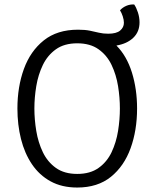

<svg xmlns="http://www.w3.org/2000/svg" viewBox="-20 -828 692 860"><path d="M58 -342Q58 -439 87 -519Q116 -599 176 -647Q236 -695 329.5 -695Q361 -695 382.8 -690.5Q404.5 -686 423.2 -681.5Q442 -677 464.5 -677Q501.5 -677 518.2 -691.2Q535 -705.5 535 -726Q535 -739 529.8 -755Q524.5 -771 517.5 -782Q529.5 -795 546 -802Q562.5 -809 581 -808Q590.5 -794.5 597.8 -772.2Q605 -750 605 -728Q605 -685.5 577 -658.8Q549 -632 501.5 -624Q548 -577 571 -502.8Q594 -428.5 594 -342Q594 -244.5 565 -164.2Q536 -84 476.8 -36Q417.5 12 326 12Q257 12 206.5 -15.8Q156 -43.5 123 -92.5Q90 -141.5 74 -205.5Q58 -269.5 58 -342ZM134 -342Q134 -293 142.5 -241.5Q151 -190 172 -146.2Q193 -102.5 230.5 -75.8Q268 -49 326 -49Q384 -49 421.5 -75.8Q459 -102.5 479.8 -146.2Q500.5 -190 508.8 -241.5Q517 -293 517 -342Q517 -391 508.8 -442.2Q500.5 -493.5 479.8 -537Q459 -580.5 421.5 -607.2Q384 -634 326 -634Q268 -634 230.5 -607.2Q193 -580.5 172 -537Q151 -493.5 142.5 -442.2Q134 -391 134 -342Z"/></svg>

Font: Signika Negative Light
Style: Regular
Weight: 300
Designer: Anna Giedry
Foundry: Anna Giedry
Version: Version 2.001